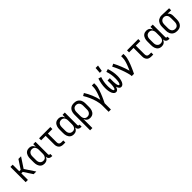

<svg xmlns="http://www.w3.org/2000/svg" viewBox="434 -2586 4632 4632"><g transform="rotate(-45 2750.0 -270.0)"><path d="M80 0V-520H157V-295H205L353 -520H443L271 -260L443 0H353L205 -225H157V0Z M719 8Q694 8 669.5 1Q645 -6 625 -21Q605 -36 591.5 -57Q578 -78 570 -101.5Q562 -125 559 -150Q556 -175 556 -200V-320Q556 -345 559 -370Q562 -395 570 -418.5Q578 -442 591.5 -463Q605 -484 625 -499Q645 -514 669.5 -521Q694 -528 719 -528Q742 -528 764.5 -522Q787 -516 805.5 -502.5Q824 -489 837 -469.5Q850 -450 858 -429V-520H936V-93Q936 -87 938 -81Q940 -75 944.5 -70.5Q949 -66 955 -64Q961 -62 967 -62H982V8H967Q946 8 925.5 2.5Q905 -3 889 -16.5Q873 -30 865.5 -50Q858 -70 858 -91Q850 -70 837 -50.5Q824 -31 805.5 -17.5Q787 -4 764.5 2Q742 8 719 8ZM749 -62Q766 -62 782.5 -66Q799 -70 812 -80Q825 -90 834.5 -104.5Q844 -119 849 -134.5Q854 -150 856 -166.5Q858 -183 858 -200V-320Q858 -337 856 -353.5Q854 -370 849 -385.5Q844 -401 834.5 -415.5Q825 -430 812 -440Q799 -450 782.5 -454Q766 -458 749 -458Q732 -458 715.5 -454Q699 -450 685 -440.5Q671 -431 660.5 -417Q650 -403 644 -387Q638 -371 636 -354Q634 -337 634 -320V-200Q634 -183 636 -166Q638 -149 644 -133Q650 -117 660.5 -103Q671 -89 685 -79.5Q699 -70 715.5 -66Q732 -62 749 -62Z M1366 0Q1345 0 1324.5 -3.5Q1304 -7 1285 -16Q1266 -25 1251.5 -40Q1237 -55 1227.5 -74Q1218 -93 1214.5 -113.5Q1211 -134 1211 -155V-450H1058V-520H1442V-450H1289V-155Q1289 -138 1293 -122Q1297 -106 1307.5 -93.5Q1318 -81 1334 -75.5Q1350 -70 1366 -70H1434V0Z M1719 8Q1694 8 1669.5 1Q1645 -6 1625 -21Q1605 -36 1591.5 -57Q1578 -78 1570 -101.5Q1562 -125 1559 -150Q1556 -175 1556 -200V-320Q1556 -345 1559 -370Q1562 -395 1570 -418.5Q1578 -442 1591.5 -463Q1605 -484 1625 -499Q1645 -514 1669.5 -521Q1694 -528 1719 -528Q1742 -528 1764.5 -522Q1787 -516 1805.5 -502.5Q1824 -489 1837 -469.5Q1850 -450 1858 -429V-520H1936V-93Q1936 -87 1938 -81Q1940 -75 1944.5 -70.5Q1949 -66 1955 -64Q1961 -62 1967 -62H1982V8H1967Q1946 8 1925.5 2.5Q1905 -3 1889 -16.5Q1873 -30 1865.5 -50Q1858 -70 1858 -91Q1850 -70 1837 -50.5Q1824 -31 1805.5 -17.5Q1787 -4 1764.5 2Q1742 8 1719 8ZM1749 -62Q1766 -62 1782.5 -66Q1799 -70 1812 -80Q1825 -90 1834.5 -104.5Q1844 -119 1849 -134.5Q1854 -150 1856 -166.5Q1858 -183 1858 -200V-320Q1858 -337 1856 -353.5Q1854 -370 1849 -385.5Q1844 -401 1834.5 -415.5Q1825 -430 1812 -440Q1799 -450 1782.5 -454Q1766 -458 1749 -458Q1732 -458 1715.5 -454Q1699 -450 1685 -440.5Q1671 -431 1660.5 -417Q1650 -403 1644 -387Q1638 -371 1636 -354Q1634 -337 1634 -320V-200Q1634 -183 1636 -166Q1638 -149 1644 -133Q1650 -117 1660.5 -103Q1671 -89 1685 -79.5Q1699 -70 1715.5 -66Q1732 -62 1749 -62Z M2064 215V-320Q2064 -347 2068 -373Q2072 -399 2082 -423.5Q2092 -448 2109 -469Q2126 -490 2149 -503.5Q2172 -517 2198 -522.5Q2224 -528 2251 -528Q2278 -528 2304.5 -522.5Q2331 -517 2354.5 -504Q2378 -491 2396 -470.5Q2414 -450 2425 -425Q2436 -400 2440 -373.5Q2444 -347 2444 -320V-200Q2444 -175 2441 -150Q2438 -125 2430 -101.5Q2422 -78 2408.5 -57Q2395 -36 2375 -21Q2355 -6 2330.5 1Q2306 8 2281 8Q2258 8 2235.5 2Q2213 -4 2194.5 -17.5Q2176 -31 2163 -50.5Q2150 -70 2142 -91V215ZM2251 -62Q2268 -62 2284.5 -66Q2301 -70 2315 -79.5Q2329 -89 2339.5 -103Q2350 -117 2356 -133Q2362 -149 2364 -166Q2366 -183 2366 -200V-320Q2366 -337 2364 -354Q2362 -371 2356 -387Q2350 -403 2340 -417Q2330 -431 2316 -440.5Q2302 -450 2285 -454Q2268 -458 2251 -458Q2234 -458 2218 -454Q2202 -450 2188.5 -440Q2175 -430 2165.5 -415.5Q2156 -401 2151 -385.5Q2146 -370 2144 -353.5Q2142 -337 2142 -320V-200Q2142 -183 2144 -166.5Q2146 -150 2151 -134.5Q2156 -119 2165.5 -104.5Q2175 -90 2188 -80Q2201 -70 2217.5 -66Q2234 -62 2251 -62Z M2696 215V0Q2696 -44 2688.5 -87Q2681 -130 2670 -172Q2659 -214 2644 -255Q2629 -296 2611 -336Q2593 -376 2573 -415Q2553 -454 2530 -490L2595 -528Q2624 -483 2648.5 -435Q2673 -387 2694 -337Q2715 -287 2731.5 -236Q2748 -185 2759 -132Q2771 -159 2782 -186Q2793 -213 2803.5 -240.5Q2814 -268 2823 -296Q2832 -324 2839.5 -352.5Q2847 -381 2852.5 -410Q2858 -439 2858 -468V-520H2936V-468Q2936 -426 2926.5 -385.5Q2917 -345 2904 -305.5Q2891 -266 2876 -227.5Q2861 -189 2844.5 -150.5Q2828 -112 2810 -74.5Q2792 -37 2774 0V215Z M3210 -600 3221 -755H3304L3277 -600ZM3162 8Q3143 8 3125.5 -1.5Q3108 -11 3095.5 -26Q3083 -41 3074.5 -59Q3066 -77 3060.5 -95.5Q3055 -114 3051 -133Q3047 -152 3044.5 -171.5Q3042 -191 3041 -210.5Q3040 -230 3040 -249Q3040 -320 3053 -390.5Q3066 -461 3089 -528L3162 -505Q3140 -443 3129 -378.5Q3118 -314 3118 -248Q3118 -238 3118 -228Q3118 -218 3118.5 -208Q3119 -198 3120 -188Q3121 -178 3122 -168Q3123 -158 3124 -148Q3125 -138 3127 -128Q3129 -118 3131.5 -108Q3134 -98 3138 -89Q3142 -80 3148 -71Q3154 -62 3165 -62Q3173 -62 3179.5 -69Q3186 -76 3189.5 -84.5Q3193 -93 3195.5 -101.5Q3198 -110 3200 -118.5Q3202 -127 3203.5 -136Q3205 -145 3206 -153.5Q3207 -162 3207.5 -171Q3208 -180 3209 -189Q3210 -198 3210.5 -207Q3211 -216 3211 -224.5Q3211 -233 3211 -242Q3211 -251 3211 -260V-338H3289V-260Q3289 -251 3289 -242Q3289 -233 3289 -224.5Q3289 -216 3289.5 -207Q3290 -198 3291 -189Q3292 -180 3292.5 -171Q3293 -162 3294 -153.5Q3295 -145 3296.5 -136Q3298 -127 3300 -118.5Q3302 -110 3304.5 -101.5Q3307 -93 3310.5 -84.5Q3314 -76 3320.5 -69Q3327 -62 3335 -62Q3346 -62 3352 -71Q3358 -80 3362 -89Q3366 -98 3368.5 -108Q3371 -118 3373 -128Q3375 -138 3376 -148Q3377 -158 3378 -168Q3379 -178 3380 -188Q3381 -198 3381.5 -208Q3382 -218 3382 -228Q3382 -238 3382 -248Q3382 -314 3371 -378.5Q3360 -443 3338 -505L3411 -528Q3434 -461 3447 -390.5Q3460 -320 3460 -249Q3460 -230 3459 -210.5Q3458 -191 3455.5 -171.5Q3453 -152 3449 -133Q3445 -114 3439.5 -95.5Q3434 -77 3425.5 -59Q3417 -41 3404.5 -26Q3392 -11 3374.5 -1.5Q3357 8 3338 8Q3320 8 3304.5 -0.5Q3289 -9 3279 -23Q3269 -37 3262 -53.5Q3255 -70 3250 -86Q3245 -70 3238 -53.5Q3231 -37 3221 -23Q3211 -9 3195.5 -0.5Q3180 8 3162 8Z M3699 0Q3699 -33 3691 -65Q3683 -97 3674 -129Q3665 -161 3654.5 -192Q3644 -223 3632.5 -254Q3621 -285 3609 -315.5Q3597 -346 3584 -376Q3571 -406 3556.5 -436Q3542 -466 3527 -495L3595 -528Q3621 -481 3643 -432Q3665 -383 3684.5 -333Q3704 -283 3722 -232.5Q3740 -182 3754 -130Q3766 -157 3778 -184.5Q3790 -212 3800.5 -239.5Q3811 -267 3821 -295Q3831 -323 3839 -351.5Q3847 -380 3852.5 -409Q3858 -438 3858 -468V-520H3936V-468Q3936 -427 3926.5 -386Q3917 -345 3904.5 -305.5Q3892 -266 3877 -227.5Q3862 -189 3845.5 -151Q3829 -113 3812 -75Q3795 -37 3776 0Z M4366 0Q4345 0 4324.5 -3.5Q4304 -7 4285 -16Q4266 -25 4251.5 -40Q4237 -55 4227.5 -74Q4218 -93 4214.5 -113.5Q4211 -134 4211 -155V-450H4058V-520H4442V-450H4289V-155Q4289 -138 4293 -122Q4297 -106 4307.5 -93.5Q4318 -81 4334 -75.5Q4350 -70 4366 -70H4434V0Z M4719 8Q4694 8 4669.5 1Q4645 -6 4625 -21Q4605 -36 4591.5 -57Q4578 -78 4570 -101.5Q4562 -125 4559 -150Q4556 -175 4556 -200V-320Q4556 -345 4559 -370Q4562 -395 4570 -418.5Q4578 -442 4591.5 -463Q4605 -484 4625 -499Q4645 -514 4669.5 -521Q4694 -528 4719 -528Q4742 -528 4764.5 -522Q4787 -516 4805.5 -502.5Q4824 -489 4837 -469.5Q4850 -450 4858 -429V-520H4936V-93Q4936 -87 4938 -81Q4940 -75 4944.5 -70.5Q4949 -66 4955 -64Q4961 -62 4967 -62H4982V8H4967Q4946 8 4925.5 2.5Q4905 -3 4889 -16.5Q4873 -30 4865.5 -50Q4858 -70 4858 -91Q4850 -70 4837 -50.5Q4824 -31 4805.5 -17.5Q4787 -4 4764.5 2Q4742 8 4719 8ZM4749 -62Q4766 -62 4782.5 -66Q4799 -70 4812 -80Q4825 -90 4834.5 -104.5Q4844 -119 4849 -134.5Q4854 -150 4856 -166.5Q4858 -183 4858 -200V-320Q4858 -337 4856 -353.5Q4854 -370 4849 -385.5Q4844 -401 4834.5 -415.5Q4825 -430 4812 -440Q4799 -450 4782.5 -454Q4766 -458 4749 -458Q4732 -458 4715.5 -454Q4699 -450 4685 -440.5Q4671 -431 4660.5 -417Q4650 -403 4644 -387Q4638 -371 4636 -354Q4634 -337 4634 -320V-200Q4634 -183 4636 -166Q4638 -149 4644 -133Q4650 -117 4660.5 -103Q4671 -89 4685 -79.5Q4699 -70 4715.5 -66Q4732 -62 4749 -62Z M5249 8Q5222 8 5195.5 2.5Q5169 -3 5145.5 -16Q5122 -29 5104 -49.5Q5086 -70 5075 -95Q5064 -120 5060 -146.5Q5056 -173 5056 -200V-320Q5056 -346 5060 -371.5Q5064 -397 5074 -421Q5084 -445 5100 -465.5Q5116 -486 5138 -499.5Q5160 -513 5185 -520.5Q5210 -528 5236 -528H5250L5494 -520V-450L5375 -454Q5391 -443 5403 -427.5Q5415 -412 5422.5 -394.5Q5430 -377 5433 -358Q5436 -339 5436 -320V-200Q5436 -173 5432 -147Q5428 -121 5418 -96.5Q5408 -72 5391 -51Q5374 -30 5351 -16.5Q5328 -3 5302 2.5Q5276 8 5249 8ZM5249 -62Q5266 -62 5282 -66Q5298 -70 5311.5 -80Q5325 -90 5334.5 -104.5Q5344 -119 5349 -134.5Q5354 -150 5356 -166.5Q5358 -183 5358 -200V-320Q5358 -344 5354 -367.5Q5350 -391 5337.5 -411Q5325 -431 5304 -443.5Q5283 -456 5259 -458H5242Q5217 -458 5194.5 -446Q5172 -434 5158 -414Q5144 -394 5139 -369.5Q5134 -345 5134 -320V-200Q5134 -183 5136 -166Q5138 -149 5144 -133Q5150 -117 5160 -103Q5170 -89 5184 -79.5Q5198 -70 5215 -66Q5232 -62 5249 -62Z"/></g></svg>

Font: Iosevka SS18
Style: Regular
Weight: 400
Monospace: yes
Designer: Belleve Invis
Foundry: Belleve Invis
Version: Version 25.1.1; ttfautohint (v1.8.4)